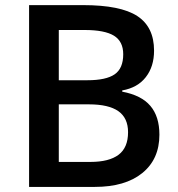

<svg xmlns="http://www.w3.org/2000/svg" viewBox="-20 -734 700 754"><path d="M94.2 -713.9H306.2Q453.6 -713.9 519.3 -670.9Q585 -627.9 585 -535.2Q585 -472.7 552.7 -431.2Q520.5 -389.6 460 -378.9V-374Q535.2 -359.9 570.6 -318.1Q606 -276.4 606 -205.1Q606 -108.9 538.8 -54.4Q471.7 0 352.1 0H94.2ZM210.9 -418.9H323.2Q396.5 -418.9 430.2 -442.1Q463.9 -465.3 463.9 -521Q463.9 -571.3 427.5 -593.8Q391.1 -616.2 312 -616.2H210.9ZM210.9 -324.2V-98.1H335Q408.2 -98.1 445.6 -126.2Q482.9 -154.3 482.9 -214.8Q482.9 -270.5 444.8 -297.4Q406.7 -324.2 329.1 -324.2Z"/></svg>

Font: f1_46825          
Style: Regular
Weight: 600
Foundry: Ascender Corporation
Version: Version 1.10